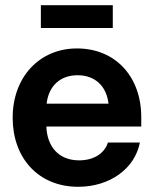

<svg xmlns="http://www.w3.org/2000/svg" viewBox="-20 -716 598 748"><path d="M284.7 11.7C407.7 11.7 505.4 -59.1 524.9 -160.6H400.4C387.2 -119.1 346.7 -91.3 288.1 -91.3C209.5 -91.3 163.6 -143.6 160.6 -223.1H530.3V-259.8C530.3 -417.5 429.7 -527.3 279.8 -527.3C132.8 -527.3 29.3 -414.6 29.3 -257.3C29.3 -101.1 128.9 11.7 284.7 11.7ZM419.4 -695.8H139.2V-606.9H419.4ZM161.6 -312C169.4 -380.9 214.4 -422.9 282.2 -422.9C350.1 -422.9 395 -380.9 402.8 -312Z"/></svg>

Font: Raveo Display Display SemiBold
Style: Regular
Weight: 600
Designer: Jakub Foglar, Rasmus Andersson (Inter)
Foundry: Jakubfoglar.com
Version: Version 1.100;Glyphs 3.2.3 (3260)